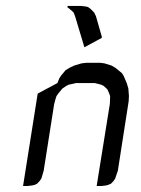

<svg xmlns="http://www.w3.org/2000/svg" viewBox="-20 -622 471 642"><path d="M57.1 0 106 -309.1 171.9 -344.2 178.2 -359.9 184.1 -369.1 194.8 -381.8 199.2 -387.2 211.9 -395 228 -402.8 252.9 -410.2 269 -412.1H314.9L329.1 -410.2L353 -402.8L366.2 -395L387.2 -377.9L393.1 -369.1L403.8 -344.2L409.2 -326.2L411.1 -300.8L410.2 -283.2L374 -50.8L368.2 -34.2L365.2 -24.9L359.9 -17.1L351.1 -7.8L341.8 -3.9L335 -2L318.8 0H303.2L347.2 -273.9L348.1 -292V-300.8L345.2 -309.1L339.8 -321.8L335.9 -326.2L326.2 -335L317.9 -338.9L311 -340.8L296.9 -344.2H233.9L219.2 -340.8L210 -338.9L202.1 -335L189 -326.2L185.1 -321.8L174.8 -309.1L168.9 -300.8L166 -292L161.1 -273.9L126 -50.8L121.1 -34.2L118.2 -24.9L112.8 -17.1L104 -7.8L96.2 -3.9L87.9 -2L71.8 0ZM205.1 -598.1 206.1 -602.1H252L268.1 -600.1L274.9 -598.1L282.2 -592.8L291 -584L294.9 -580.1L300.8 -567.9L320.8 -498L319.8 -495.1L262.2 -463.9L231 -567.9L226.1 -580.1L222.2 -584L211.9 -592.8Z"/></svg>

Font: Petahja
Style: Italic
Weight: 400
Designer: T. Christopher White
Version: Version 1.1